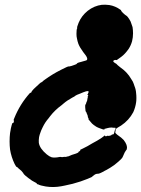

<svg xmlns="http://www.w3.org/2000/svg" viewBox="-20 -742 589 801"><path d="M405 -722Q421 -723 436 -721Q461 -717 483 -701Q485 -700 485 -699Q485 -696 493 -688Q499 -683 501.5 -680.5Q504 -678 506.5 -677Q509 -676 513 -671Q520 -662 525 -652Q530 -639 533 -629Q535 -616 535 -603Q535 -586 531 -570Q526 -552 516 -537Q501 -516 486 -505Q482 -502 477 -498.5Q472 -495 470 -493.5Q468 -492 467.5 -491.5Q467 -491 466 -491.5Q465 -492 462 -492Q459 -492 456 -491Q451 -488 453 -485Q454 -483 459 -479.5Q464 -476 465 -476Q465 -476 466 -475Q469 -471 482 -461Q511 -441 527 -413Q536 -400 538 -392Q539 -388 541 -383Q547 -369 548 -352Q549 -345 549 -333.5Q549 -322 548 -316Q545 -294 536 -274Q518 -240 485 -218Q480 -215 476.5 -213Q473 -211 470 -209Q465 -206 463 -203Q463 -202 462 -196.5Q461 -191 461 -190Q460 -187 469 -180Q488 -167 496 -158Q513 -136 509 -121Q508 -117 508 -117Q507 -117 504 -112Q502 -109 500.5 -106.5Q499 -104 497.5 -100Q496 -96 494 -92Q492 -88 491 -85.5Q490 -83 482 -75Q469 -63 456 -53Q439 -41 424 -33Q421 -32 417 -29.5Q413 -27 408 -24.5Q403 -22 401 -21Q399 -20 395 -18.5Q391 -17 386 -17Q381 -17 376 -14Q371 -11 368 -8Q365 -5 362 -3Q350 3 316 15Q283 26 251 32Q240 34 236 35Q203 41 171 36Q147 32 139 27Q137 26 134 26L133 24Q134 23 133.5 22.5Q133 22 125 18Q111 11 106 6Q102 3 100 2Q83 -11 80 -15Q78 -17 77 -20Q70 -30 59 -38Q57 -39 56 -41Q51 -46 49 -46Q48 -45 41 -58Q27 -87 22 -118Q20 -134 20 -152Q20 -171 22 -187Q24 -197 24 -198Q24 -200 25 -204.5Q26 -209 26.5 -211Q27 -213 29 -221Q31 -227 31.5 -228Q32 -229 33 -229Q34 -228 36 -230Q38 -232 38 -237Q38 -240 37 -240.5Q36 -241 40 -250Q63 -307 104 -353Q107 -356 107.5 -355Q108 -354 109 -355Q111 -356 113 -362Q114 -364 121 -371Q150 -399 153 -399Q157 -399 158 -403Q158 -403 166 -409Q199 -433 235 -451Q263 -465 265 -465Q266 -464 270 -465Q274 -466 278.5 -467Q283 -468 290 -471Q300 -474 301 -477Q302 -479 308 -481Q314 -483 319 -484Q334 -488 340 -490Q346 -493 343 -501Q341 -508 327 -525Q313 -544 307 -559Q303 -570 301 -582Q299 -589 299 -601Q299 -620 302 -624Q302 -625 302 -626Q300 -627 308 -647Q320 -676 346 -697Q373 -718 405 -722ZM349 -361Q348 -362 345.5 -362Q343 -362 339 -361Q329 -358 313 -351Q307 -349 301.5 -346.5Q296 -344 295 -343Q291 -339 282 -335Q260 -323 245 -310Q243 -308 238 -304Q209 -283 189 -257Q186 -253 183 -249Q168 -232 158 -211Q151 -197 149 -190Q145 -180 143 -170Q141 -156 142 -146Q146 -122 175 -98Q186 -89 195 -86Q207 -83 228 -87Q231 -88 234 -87Q239 -86 244 -87Q247 -88 251 -87.5Q255 -87 257 -88Q259 -89 260.5 -89Q262 -89 266 -90Q278 -96 296 -101Q300 -102 301 -103Q302 -104 303 -104Q304 -104 306 -105.5Q308 -107 307.5 -108Q307 -109 310 -110Q315 -112 315 -116Q314 -117 315.5 -117.5Q317 -118 325 -122Q346 -132 365 -144Q373 -148 385 -155Q407 -168 416 -176Q418 -178 418 -177Q418 -171 427 -175Q429 -176 430 -176Q431 -174 439 -176Q446 -178 446 -180Q446 -181 449 -181Q454 -181 455 -184Q456 -185 457 -190Q458 -197 462 -205Q463 -208 462.5 -208.5Q462 -209 459 -209Q456 -209 455 -209H453L446 -210Q438 -210 430 -208Q424 -206 420.5 -205.5Q417 -205 416 -204.5Q415 -204 416 -202V-201L414 -202Q413 -202 410 -202Q406 -203 393 -208Q383 -212 379 -215Q376 -218 373 -219Q364 -225 355 -237Q348 -245 349 -245Q350 -245 349.5 -247Q349 -249 347.5 -251.5Q346 -254 346.5 -254.5Q347 -255 346 -258Q345 -261 345 -262L343 -266Q343 -265 341 -272L338 -277L337 -278Q336 -283 335.5 -293Q335 -303 336 -305L337 -306L339 -310L341 -317L342 -318Q344 -323 344 -324Q345 -329 344.5 -329Q344 -329 345 -331Q347 -337 346 -337Q345 -337 346 -339Q350 -346 346 -346Q344 -346 344 -346Q344 -346 347 -351Q351 -359 349 -361Z"/></svg>

Font: TT2020 Style B
Style: Italic
Weight: 400
Italic angle: -15°
Version: Version 0.2.000